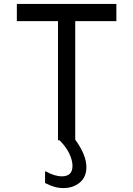

<svg xmlns="http://www.w3.org/2000/svg" viewBox="-20 -716 680 980"><path d="M364 -608V-3Q421 75 421 137Q421 188 387 216Q353 244 303 244Q258 244 210 218V159H214Q259 184 296 184Q350 184 350 131Q350 102 333.5 67.5Q317 33 284 0H276V-608H66V-696H574V-608Z"/></svg>

Font: Amiko
Style: Regular
Weight: 400
Designer: Pablo Impallari, Rodrigo Fuenzalida, Andres Torresi
Foundry: Impallari Type
Version: Version 1.001; ttfautohint (v1.3)